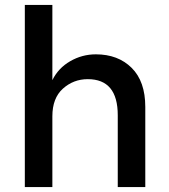

<svg xmlns="http://www.w3.org/2000/svg" viewBox="-20 -761 686 781"><path d="M193 -288V0H81V-741H193V-435Q217 -484 265.5 -512Q314 -540 370 -540Q460 -540 515.5 -485Q571 -430 571 -326V0H459V-292Q459 -439 337 -439Q279 -439 236 -400.5Q193 -362 193 -288Z"/></svg>

Font: Montserrat Alternates
Style: Regular
Weight: 400
Designer: Julieta Ulanovsky
Foundry: Julieta Ulanovsky
Version: Version 2.001